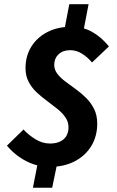

<svg xmlns="http://www.w3.org/2000/svg" viewBox="-20 -773 549 903"><path d="M212.1 12Q174.3 12 138.1 -0.4Q101.9 -12.7 69.9 -35.3Q37.9 -57.8 12.6 -87.9L90.5 -163.9Q114.3 -137.9 147 -118Q179.6 -98 215.4 -98Q242.9 -98 262.4 -107.2Q281.8 -116.3 292 -133.4Q302.2 -150.5 302.2 -173.9Q302.2 -200.4 287.4 -221.4Q272.7 -242.5 249.7 -261Q226.6 -279.6 201.1 -298.3Q175.6 -317.1 152.5 -338.6Q129.5 -360.1 114.7 -388.1Q100 -416.1 100 -452.4Q100 -509.2 126.9 -553Q153.9 -596.8 202.2 -621.9Q250.5 -647.1 314.1 -647.1Q370.5 -647.1 413.1 -623.2Q455.7 -599.4 492.4 -554.8L412.7 -479.1Q391.7 -504.5 365.2 -520.8Q338.8 -537 310.5 -537Q275.6 -537 255.3 -517.6Q235.1 -498.1 235.1 -468.3Q235.1 -444.7 249.9 -425.7Q264.6 -406.7 287.7 -389.4Q310.7 -372.1 336.2 -353.8Q361.7 -335.4 384.8 -312.7Q407.8 -289.9 422.6 -260.4Q437.3 -230.8 437.3 -191.4Q437.3 -132.4 409.4 -86.3Q381.4 -40.3 330.9 -14.1Q280.3 12 212.1 12ZM134.8 110 164.7 -43.1H257L225.4 110ZM278.6 -610.9 305.9 -753.3H396.6L369.3 -610.9Z"/></svg>

Font: Source Sans Variable
Style: Italic
Weight: 200
Italic angle: -11°
Designer: Paul D. Hunt
Foundry: Adobe Systems Incorporated
Version: Version 3.006;hotconv 1.0.111;makeotfexe 2.5.65597